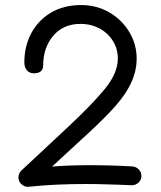

<svg xmlns="http://www.w3.org/2000/svg" viewBox="-20 -712 626 747"><path d="M111.3 -426.8C135.7 -426.8 147.9 -437 147.9 -457.5C147.9 -503.4 161.1 -542 187 -572.8C212.9 -603.5 248.5 -619.1 293.9 -619.1C376 -619.1 438.5 -559.6 438.5 -484.9C438.5 -446.3 421.4 -406.7 387.7 -365.7C353.5 -324.2 306.6 -275.9 247.6 -220.7L63.5 -48.8C48.3 -34.7 47.9 -10.7 62 3.4C70.3 11.7 80.1 15.6 91.3 14.6C165 6.8 238.8 3.9 315.4 3.9C344.2 3.9 372.6 4.4 399.9 5.4C426.8 5.9 457.5 7.3 492.2 8.8C512.2 9.3 529.8 -6.3 530.3 -26.4C530.8 -46.4 515.1 -63 495.1 -64.5C437 -67.9 384.3 -69.3 328.1 -69.3C278.8 -69.3 231 -67.9 182.6 -64L294.9 -167.5C334.5 -203.1 370.6 -237.8 403.3 -271.5C469.2 -338.9 511.7 -406.7 511.7 -483.4C511.7 -521.5 502 -556.2 482.9 -587.9C444.3 -650.9 377 -692.4 296.4 -692.4C251 -692.4 211.9 -682.6 178.7 -663.1C112.3 -623.5 74.7 -553.7 74.7 -469.2C74.7 -443.4 89.4 -426.8 111.3 -426.8Z"/></svg>

Font: Mikhak
Style: Regular
Weight: 400
Designer: Amin Abedi
Version: Version 3.2